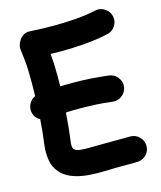

<svg xmlns="http://www.w3.org/2000/svg" viewBox="-115 -812 786 940"><g transform="rotate(-15 278.0 -342.5)"><path d="M25.9 -331.5Q23.4 -353 34.4 -371.6Q45.4 -390.1 64.5 -398.9Q65.4 -435.1 65.4 -468.8Q65.4 -503.4 64.5 -529.5Q63.5 -555.7 61 -581.1Q58.6 -606.4 54.2 -638.7Q52.7 -652.3 60.1 -670.2Q67.4 -688 83.3 -700.7Q99.1 -713.4 122.6 -711.9Q152.8 -710 182.9 -709Q212.9 -708 242.7 -708Q297.9 -708 355.5 -712.6Q413.1 -717.3 456.1 -727.1Q481.9 -732.9 504.6 -718.5Q527.3 -704.1 533.7 -678.2Q539.6 -651.9 525.1 -629.2Q510.7 -606.4 484.9 -600.6Q429.7 -587.9 366.5 -582.8Q303.2 -577.6 242.7 -577.6Q230 -577.6 216.8 -577.9Q203.6 -578.1 190.9 -578.6Q193.4 -552.2 194.6 -526.4Q195.8 -500.5 195.8 -468.8Q195.8 -441.9 195.3 -413.1Q224.6 -414.1 256.3 -414.1Q348.1 -414.1 439.5 -402.8Q465.8 -399.4 482.7 -378.2Q499.5 -356.9 496.6 -330.6Q493.2 -304.2 471.9 -287.6Q450.7 -271 424.3 -273.9Q382.8 -279.3 341.1 -281.5Q299.3 -283.7 256.3 -283.7Q238.8 -283.7 222.2 -283.4Q205.6 -283.2 189 -282.2Q186.5 -244.1 182.9 -208Q179.2 -171.9 174.8 -139.6Q173.3 -130.4 173.3 -119.6Q173.3 -97.7 191.7 -91.3Q210 -85 256.6 -85.9Q303.2 -86.9 387.2 -86.9Q406.7 -86.9 425 -86.9Q443.4 -86.9 461.4 -87.4Q488.3 -87.9 507.8 -69.1Q527.3 -50.3 527.8 -23.4Q528.3 3.4 509.3 22.5Q490.2 41.5 463.4 42Q444.8 42.5 425.8 42.5Q406.7 42.5 387.2 42.5Q351.6 42.5 306.4 44.2Q261.2 45.9 215.3 42.2Q169.4 38.6 130.6 22.9Q91.8 7.3 67.9 -26.6Q43.9 -60.5 43.9 -119.6Q43.9 -137.7 45.9 -155.3Q49.8 -183.1 53.2 -215.6Q56.6 -248 59.1 -283.2Q29.8 -299.3 25.9 -331.5Z"/></g></svg>

Font: Mikhak Bold
Style: Regular
Weight: 700
Designer: Amin Abedi
Version: Version 3.3